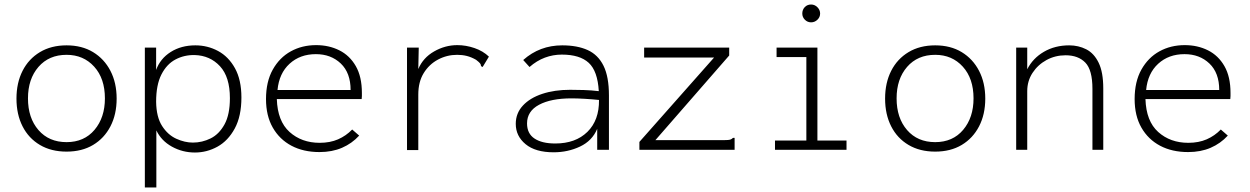

<svg xmlns="http://www.w3.org/2000/svg" viewBox="-20 -664 5540 851"><path d="M275 8Q207 8 157 -21.5Q107 -51 80 -104Q53 -157 53 -227Q53 -297 80 -350Q107 -403 157 -433Q207 -463 275 -463Q343 -463 392.5 -433Q442 -403 469.5 -350Q497 -297 497 -227Q497 -157 469.5 -104Q442 -51 392.5 -21.5Q343 8 275 8ZM275 -34Q353 -34 399 -88.5Q445 -143 445 -228Q445 -316 397.5 -368.5Q350 -421 275 -421Q197 -421 150.5 -367.5Q104 -314 104 -228Q104 -141 150.5 -87.5Q197 -34 275 -34Z M622 167V-453H672V-354Q690 -404 736.5 -433.5Q783 -463 846 -463Q900 -463 946.5 -438Q993 -413 1021.5 -361.5Q1050 -310 1050 -232Q1050 -149 1020.5 -94.5Q991 -40 944 -14Q897 12 844 12Q789 12 742 -14Q695 -40 673 -86V167ZM835 -32Q876 -32 913.5 -50.5Q951 -69 975 -112.5Q999 -156 999 -229Q999 -323 955 -370.5Q911 -418 843 -420Q797 -421 758 -400.5Q719 -380 695.5 -334Q672 -288 672 -213Q673 -145 698.5 -105.5Q724 -66 761.5 -49Q799 -32 835 -32Z M1396 10Q1325 10 1272 -18Q1219 -46 1189 -98.5Q1159 -151 1159 -225Q1159 -302 1189 -355.5Q1219 -409 1269 -436.5Q1319 -464 1381 -464Q1438 -464 1484 -441Q1530 -418 1557 -371Q1584 -324 1584 -252Q1584 -244 1584 -238.5Q1584 -233 1583 -225H1207Q1210 -127 1263.5 -79Q1317 -31 1397 -31Q1443 -31 1478.5 -46.5Q1514 -62 1541 -90L1572 -63Q1540 -28 1496 -9Q1452 10 1396 10ZM1210 -265H1534Q1534 -341 1490.5 -382.5Q1447 -424 1380 -424Q1310 -424 1263.5 -381.5Q1217 -339 1210 -265Z M1784 -453H1836L1834 -358Q1855 -408 1904 -436Q1953 -464 2007 -464Q2045 -464 2083 -451Q2121 -438 2147 -413L2124 -375L2119 -367L2112 -371Q2112 -378 2107.5 -383.5Q2103 -389 2090 -399Q2069 -411 2049 -416Q2029 -421 2006 -421Q1961 -421 1921.5 -400Q1882 -379 1858 -340Q1834 -301 1834 -245V1H1784Z M2434 11Q2353 11 2309.5 -25Q2266 -61 2266 -115Q2266 -162 2297.5 -196Q2329 -230 2383.5 -248Q2438 -266 2507 -266Q2533 -266 2567 -265Q2601 -264 2634 -260Q2629 -349 2589.5 -385.5Q2550 -422 2470 -422Q2431 -422 2395 -408.5Q2359 -395 2327 -367L2299 -398Q2372 -463 2472 -463Q2539 -463 2585 -442Q2631 -421 2655 -372.5Q2679 -324 2679 -241V0H2627V-93Q2605 -40 2551 -14.5Q2497 11 2434 11ZM2316 -117Q2316 -72 2349 -50Q2382 -28 2441 -28Q2531 -28 2583.5 -79.5Q2636 -131 2635 -221Q2606 -224 2572.5 -226Q2539 -228 2513 -228Q2422 -228 2369 -199.5Q2316 -171 2316 -117Z M2814 -35 3145 -409H2835V-453H3212V-418L2885 -43H3192Q3209 -43 3216 -45Q3223 -47 3229 -53H3236V0H2814Z M3415 0V-41H3554V-411H3422V-453H3603V-41H3732V0ZM3575 -565Q3559 -565 3547.5 -576.5Q3536 -588 3536 -604Q3536 -621 3547 -632.5Q3558 -644 3575 -644Q3591 -644 3603 -632Q3615 -620 3615 -604Q3615 -588 3603 -576.5Q3591 -565 3575 -565Z M4125 8Q4057 8 4007 -21.5Q3957 -51 3930 -104Q3903 -157 3903 -227Q3903 -297 3930 -350Q3957 -403 4007 -433Q4057 -463 4125 -463Q4193 -463 4242.5 -433Q4292 -403 4319.5 -350Q4347 -297 4347 -227Q4347 -157 4319.5 -104Q4292 -51 4242.5 -21.5Q4193 8 4125 8ZM4125 -34Q4203 -34 4249 -88.5Q4295 -143 4295 -228Q4295 -316 4247.5 -368.5Q4200 -421 4125 -421Q4047 -421 4000.5 -367.5Q3954 -314 3954 -228Q3954 -141 4000.5 -87.5Q4047 -34 4125 -34Z M4484 0V-453H4533V-357Q4558 -406 4607 -434.5Q4656 -463 4719 -463Q4760 -463 4794.5 -445.5Q4829 -428 4849.5 -386Q4870 -344 4870 -272V0H4822V-270Q4822 -354 4790.5 -386.5Q4759 -419 4703 -419Q4657 -419 4618.5 -398Q4580 -377 4556.5 -341Q4533 -305 4533 -260V0Z M5246 10Q5175 10 5122 -18Q5069 -46 5039 -98.5Q5009 -151 5009 -225Q5009 -302 5039 -355.5Q5069 -409 5119 -436.5Q5169 -464 5231 -464Q5288 -464 5334 -441Q5380 -418 5407 -371Q5434 -324 5434 -252Q5434 -244 5434 -238.5Q5434 -233 5433 -225H5057Q5060 -127 5113.5 -79Q5167 -31 5247 -31Q5293 -31 5328.5 -46.5Q5364 -62 5391 -90L5422 -63Q5390 -28 5346 -9Q5302 10 5246 10ZM5060 -265H5384Q5384 -341 5340.5 -382.5Q5297 -424 5230 -424Q5160 -424 5113.5 -381.5Q5067 -339 5060 -265Z"/></svg>

Font: Inconsolata SemiExpanded Light
Style: Regular
Weight: 300
Width: 6
Monospace: yes
Designer: Raph Levien, Cyreal, Brenton Simpson
Foundry: Raph Levien, Cyreal, Google
Version: Version 3.001; ttfautohint (v1.8.2.53-6de2)